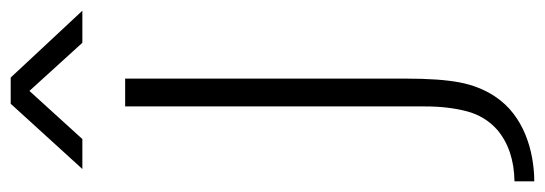

<svg xmlns="http://www.w3.org/2000/svg" viewBox="-365 -534 1019 359"><g transform="rotate(-90 144.5 -354.5)"><path d="M177 -630V-104Q177 -42 170 -5Q163 32 144 61Q130 82 111.5 96Q93 110 72 118.5Q51 127 28.5 131Q6 135 -15 135V98Q44 97 81 66Q107 43 116 8.5Q125 -26 125 -69V-630ZM130 -844H179L304 -710H244L154 -809L64 -710H8Z"/></g></svg>

Font: Ek Mukta ExtraLight
Style: Regular
Weight: 275
Designer: Girish Dalvi and Yashodeep Gholap
Foundry: Ek Type
Version: Version 2.538;PS 1.002;hotconv 16.6.51;makeotf.lib2.5.65220;